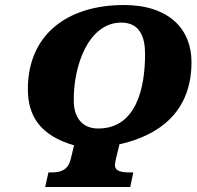

<svg xmlns="http://www.w3.org/2000/svg" viewBox="-20 -745 785 765"><path d="M160 0H499L511 -58H500C464 -58 438 -62 438 -88C438 -94 440 -103 443 -117L456 -170C616 -206 743 -300 743 -498C743 -629 653 -725 474 -725C247 -725 91 -606 91 -390C91 -283 140 -205 275 -166L262 -112C251 -65 219 -58 185 -58H173ZM371 -233C305 -233 275 -280 274 -340C271 -481 332 -655 463 -655C539 -655 558 -595 558 -530C558 -396 524 -233 371 -233Z"/></svg>

Font: Noto Serif Condensed Black
Style: Italic
Weight: 900
Width: 3
Italic angle: -12°
Designer: Monotype Design Team
Foundry: Monotype Imaging Inc.
Version: Version 2.013